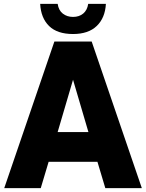

<svg xmlns="http://www.w3.org/2000/svg" viewBox="-20 -979 760 999"><path d="M192 0H2L263 -763H457L718 0H528L487 -137H233ZM360 -564 280 -292H440ZM189 -959H280Q285 -925 307 -908Q329 -891 360 -891Q392 -891 413 -908.5Q434 -926 439 -959H531Q527 -886 483.5 -844Q440 -802 360 -802Q278 -802 235.5 -843.5Q193 -885 189 -959Z"/></svg>

Font: Open Sauce One Black
Style: Regular
Weight: 900
Designer: Alfredo Marco Pradil
Foundry: Creative Sauce Fz LLC
Version: Version 1.477